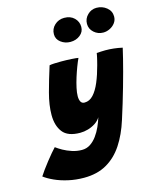

<svg xmlns="http://www.w3.org/2000/svg" viewBox="-282 -853 991 1214"><g transform="rotate(-15 213.0 -246.0)"><path d="M115.5 263Q62 263 13 252Q-36 241 -75 223.2Q-114 205.5 -138.5 186.5Q-129 171.5 -112.8 149Q-96.5 126.5 -77.8 102.8Q-59 79 -42 58.8Q-25 38.5 -14.5 28Q2 40.5 27.2 54.8Q52.5 69 83.8 79.2Q115 89.5 148 89.5Q178.5 89.5 202.8 73.5Q227 57.5 246 31.5Q265 5.5 278.5 -24.8Q292 -55 300.5 -83.5Q287.5 -62 265.2 -47.5Q243 -33 217 -25.5Q191 -18 165.5 -18Q84.5 -18 51.5 -60.8Q18.5 -103.5 18.5 -173.5Q18.5 -237.5 39.5 -315.8Q60.5 -394 88 -480.5Q99 -483 119.2 -484Q139.5 -485 163.5 -485Q198.5 -485 232 -483Q265.5 -481 276.5 -478.5Q266.5 -457.5 255 -427.2Q243.5 -397 233 -363.5Q222.5 -330 215.8 -299Q209 -268 209 -245Q209 -223 216.5 -209.2Q224 -195.5 241.5 -195.5Q274 -195.5 299 -222.8Q324 -250 343.8 -297Q363.5 -344 379 -403Q383 -418.5 386 -430.5Q389 -442.5 391 -451.8Q393 -461 394.2 -467.5Q395.5 -474 396 -478.5Q410.5 -479.5 424.5 -480.2Q438.5 -481 452 -481Q508.5 -481 563.5 -468.5Q549 -404 526.5 -320Q514.5 -275.5 500.8 -227.2Q487 -179 472 -129Q457 -79 440.5 -28Q412.5 61 369.5 126.2Q326.5 191.5 264.2 227.2Q202 263 115.5 263ZM254.5 -589Q219.5 -589 192.2 -609.5Q165 -630 165 -662.5Q165 -698 191 -722.2Q217 -746.5 254 -746.5Q295 -746.5 319.8 -722.2Q344.5 -698 344.5 -663.5Q344.5 -631 318 -610Q291.5 -589 254.5 -589ZM470.5 -592.5Q435.5 -592.5 409.8 -615.5Q384 -638.5 384 -672Q384 -706 408.8 -730.5Q433.5 -755 467.5 -755Q505.5 -755 533.8 -732Q562 -709 562 -673.5Q562 -649.5 548.2 -631.2Q534.5 -613 513.5 -602.8Q492.5 -592.5 470.5 -592.5Z"/></g></svg>

Font: Grandstander Thin Black
Style: Italic
Weight: 900
Italic angle: -15°
Version: Version 1.200